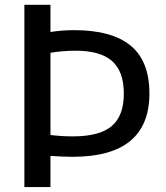

<svg xmlns="http://www.w3.org/2000/svg" viewBox="-20 -760 674 780"><path d="M79 -740.5H185V-630Q232 -637.5 281 -637.5Q434 -637.5 510.5 -574.8Q587 -512 587 -380.5Q587 -123 275.5 -123Q239.5 -123 185 -126.5V0H79ZM483 -379Q483 -470 435.2 -512Q387.5 -554 288 -554Q233.5 -554 185 -545.5V-211.5Q231.5 -206 276.5 -206Q384.5 -206 433.8 -247.8Q483 -289.5 483 -379Z"/></svg>

Font: Encode Sans Medium
Style: Regular
Weight: 500
Designer: Multiple Designers
Foundry: Impallari Type
Version: Version 2.000